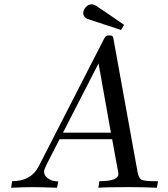

<svg xmlns="http://www.w3.org/2000/svg" viewBox="-20 -882 790 902"><path d="M32.2 0Q33.2 -4.9 34.7 -15.4Q36.1 -25.9 37.1 -30.8Q125 -30.8 161.1 -99.1L466.8 -695.8Q472.7 -708 477.8 -711.9Q482.9 -715.8 493.9 -715.8Q504.9 -715.8 508.5 -711.9Q512.2 -708 514.2 -692.9L626 -75.2Q630.9 -47.4 642.8 -39.1Q654.8 -30.8 706.1 -30.8H722.2Q722.2 -26.9 720 -15.9Q717.8 -4.9 716.8 0Q653.8 -2.9 585.9 -2.9Q477.1 -2.9 441.9 0Q442.9 -4.9 444.8 -15.9Q446.8 -26.9 446.8 -30.8Q535.6 -30.8 536.1 -64Q536.1 -72.8 534.2 -79.1L506.8 -228H259.8Q254.9 -219.2 200.2 -111.8Q187 -85.9 187 -76.2Q187 -57.1 203.1 -45.7Q219.2 -34.2 232.2 -32Q245.1 -29.8 253.9 -29.8L248 0Q164.1 -2.9 133.8 -2.9Q95.2 -2.9 32.2 0ZM275.9 -258.8H501L442.9 -584ZM371.1 -819.8Q371.1 -835 383.1 -848.4Q395 -861.8 411.1 -861.8Q419.9 -861.8 431.9 -854.5Q443.8 -847.2 495.1 -812Q535.2 -784.2 563 -765.1L548.8 -741.2Q543 -743.2 533 -746.6Q522.9 -750 488.5 -761Q454.1 -772 405.8 -788.1Q393.6 -792 388.7 -793.9Q383.8 -795.9 377.4 -803Q371.1 -810.1 371.1 -819.8Z"/></svg>

Font: CMU Serif Extra
Style: RomanSlanted
Weight: 500
Italic angle: -9.46001°
Version: Version 0.7.0